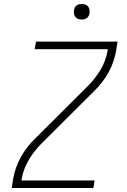

<svg xmlns="http://www.w3.org/2000/svg" viewBox="-20 -944 640 964"><path d="M39 0 46 -46Q51 -74 60.5 -101.5Q70 -129 84.5 -155Q99 -181 117.5 -205Q136 -229 158 -250L421 -512Q459 -550 485.5 -595Q512 -640 520 -689L521 -697H154L161 -735H570L563 -689Q558 -661 548.5 -633.5Q539 -606 524.5 -580Q510 -554 491.5 -530Q473 -506 451 -485L188 -223Q150 -185 123.5 -139.5Q97 -94 89 -46L88 -38H455L449 0ZM390 -846Q381 -846 372.5 -849Q364 -852 358.5 -859Q353 -866 351.5 -875.5Q350 -885 352 -895Q353 -901 356 -907Q359 -913 365 -917Q371 -921 377.5 -922.5Q384 -924 390 -924Q400 -924 408.5 -921Q417 -918 422.5 -911Q428 -904 429.5 -894.5Q431 -885 429 -875Q428 -869 424.5 -863Q421 -857 415.5 -853Q410 -849 403.5 -847.5Q397 -846 390 -846Z"/></svg>

Font: Iosevka Curly XLtEx
Style: Italic
Weight: 200
Width: 7
Italic angle: -9°
Monospace: yes
Designer: Belleve Invis
Foundry: Belleve Invis
Version: Version 11.1.0; ttfautohint (v1.8.3)